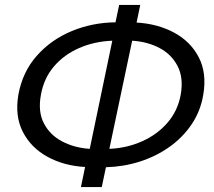

<svg xmlns="http://www.w3.org/2000/svg" viewBox="-20 -763 873 783"><path d="M310 0 327 -82Q240 -87 173 -124Q106 -161 73 -225.5Q40 -290 55 -377Q72 -470 130 -535.5Q188 -601 272 -636Q356 -671 451 -672L466 -743H552L537 -671Q623 -666 690 -630Q757 -594 790.5 -529.5Q824 -465 809 -377Q798 -310 761.5 -256Q725 -202 670.5 -163.5Q616 -125 550 -104Q484 -83 412 -81L395 0ZM147 -377Q134 -308 159 -260Q184 -212 234 -186Q284 -160 346 -156L438 -597Q364 -594 302.5 -567Q241 -540 200 -492Q159 -444 147 -377ZM717 -377Q729 -445 704.5 -493Q680 -541 631 -567Q582 -593 519 -597L426 -156Q497 -159 559 -186.5Q621 -214 663 -262.5Q705 -311 717 -377Z"/></svg>

Font: Raleway Medium
Style: Italic
Weight: 500
Italic angle: -12°
Designer: Matt McInerney, Pablo Impallari, Rodrigo Fuenzalida
Foundry: Matt McInerney, Pablo Impallari, Rodrigo Fuenzalida
Version: Version 4.026